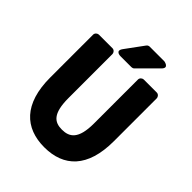

<svg xmlns="http://www.w3.org/2000/svg" viewBox="-240 -985 1162 1162"><g transform="rotate(45 341.0 -404.0)"><path d="M66 -287C66 -62 174 37 339 37C505 37 611 -62 611 -287V-654C611 -665 601 -679 586 -679H475C464 -679 450 -669 450 -654V-278C450 -144 403 -114 339 -114C276 -114 232 -143 232 -278V-654C232 -665 222 -679 207 -679H91C80 -679 66 -669 66 -654ZM503 -802C538 -837 485 -845 485 -845H360C353 -845 345 -842 340 -835L255 -719C226 -679 275 -679 275 -679H369C375 -679 382 -681 387 -686Z"/></g></svg>

Font: Falling Sky
Style: Blk
Weight: 900
Designer: Paul D. Hunt
Foundry: Adobe Systems Incorporated
Version: Version 1.02